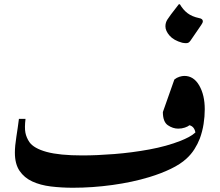

<svg xmlns="http://www.w3.org/2000/svg" viewBox="-20 -883 1033 903"><path d="M323 0Q269 0 219.5 -6Q170 -12 132 -29.5Q94 -47 72 -79.5Q50 -112 50 -165Q50 -196 57 -240Q64 -284 69 -324H100Q95 -282 99.5 -259Q104 -236 118 -215Q139 -185 199.5 -168.5Q260 -152 367 -152Q435 -152 517.5 -158.5Q600 -165 682 -180Q764 -195 830 -221Q850 -229 868 -238.5Q886 -248 899 -260Q894 -288 871 -294Q864 -288 849.5 -283Q835 -278 818 -278Q793 -278 769.5 -294Q746 -310 746 -356L800 -509Q811 -518 824 -522Q837 -526 847 -526Q891 -526 917 -481Q943 -436 943 -369Q943 -335 937.5 -300Q932 -265 920 -232Q910 -206 894.5 -181.5Q879 -157 857 -137Q829 -111 783.5 -89Q738 -67 682 -50Q603 -26 509 -13Q415 0 323 0ZM855 -680Q851 -680 846.5 -680.5Q842 -681 837 -682Q797 -693 777.5 -715.5Q758 -738 758 -759Q758 -777 767.5 -791.5Q777 -806 784 -815L821 -863H826Q841 -837 862 -821Q883 -805 916 -798Q934 -795 934 -783Q934 -776 926 -765L876 -692Q871 -685 866.5 -682.5Q862 -680 855 -680Z"/></svg>

Font: Gulzar
Style: Regular
Weight: 400
Designer: Borna Izadpanah, Alice Savoie, Simon Cozens, Fiona Ross
Version: Version 1.000;[7b34f74]; ttfautohint (v1.8.4)